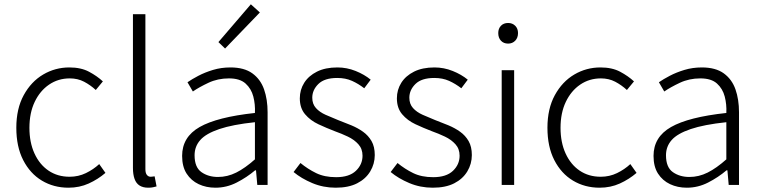

<svg xmlns="http://www.w3.org/2000/svg" viewBox="-20 -861 3547 894"><path d="M299 13Q230 13 175 -20Q120 -53 88 -115.5Q56 -178 56 -266Q56 -355 90.5 -418Q125 -481 181 -514Q237 -547 303 -547Q357 -547 394.5 -527Q432 -507 459 -482L426 -442Q401 -465 371.5 -480.5Q342 -496 305 -496Q251 -496 208.5 -467Q166 -438 141.5 -386.5Q117 -335 117 -266Q117 -198 140.5 -146.5Q164 -95 206 -66.5Q248 -38 304 -38Q345 -38 380 -55Q415 -72 442 -97L471 -56Q436 -26 393 -6.5Q350 13 299 13Z M670 13Q646 13 630 3Q614 -7 606.5 -28Q599 -49 599 -79V-795H657V-73Q657 -55 664 -46.5Q671 -38 681 -38Q684 -38 688 -38.5Q692 -39 700 -40L709 7Q701 9 692.5 11Q684 13 670 13Z M983 13Q940 13 905 -3.5Q870 -20 849 -52.5Q828 -85 828 -135Q828 -223 909.5 -269.5Q991 -316 1167 -335Q1169 -375 1159.5 -411.5Q1150 -448 1123.5 -472Q1097 -496 1046 -496Q994 -496 950.5 -475.5Q907 -455 878 -435L853 -478Q873 -492 903.5 -508Q934 -524 972 -535.5Q1010 -547 1053 -547Q1117 -547 1155 -519.5Q1193 -492 1209.5 -445Q1226 -398 1226 -338V0H1178L1172 -68H1168Q1129 -35 1082 -11Q1035 13 983 13ZM995 -37Q1039 -37 1080 -57.5Q1121 -78 1167 -119V-292Q1063 -281 1001 -260Q939 -239 912.5 -209Q886 -179 886 -138Q886 -82 918 -59.5Q950 -37 995 -37ZM1028 -635 997 -665 1148 -841 1190 -803Z M1543 13Q1485 13 1434 -8.5Q1383 -30 1347 -60L1379 -102Q1413 -74 1452 -55Q1491 -36 1545 -36Q1606 -36 1637 -65.5Q1668 -95 1668 -136Q1668 -168 1648.5 -189.5Q1629 -211 1599.5 -225Q1570 -239 1539 -250Q1500 -265 1462.5 -282.5Q1425 -300 1400.5 -329Q1376 -358 1376 -403Q1376 -443 1396.5 -475.5Q1417 -508 1456 -527.5Q1495 -547 1551 -547Q1595 -547 1636 -530.5Q1677 -514 1706 -490L1676 -450Q1649 -471 1619 -484.5Q1589 -498 1550 -498Q1491 -498 1462.5 -470Q1434 -442 1434 -406Q1434 -377 1451 -358Q1468 -339 1496 -326.5Q1524 -314 1554 -302Q1586 -290 1616 -277.5Q1646 -265 1670.5 -247.5Q1695 -230 1710 -204Q1725 -178 1725 -139Q1725 -98 1704 -63Q1683 -28 1643 -7.5Q1603 13 1543 13Z M1995 13Q1937 13 1886 -8.5Q1835 -30 1799 -60L1831 -102Q1865 -74 1904 -55Q1943 -36 1997 -36Q2058 -36 2089 -65.5Q2120 -95 2120 -136Q2120 -168 2100.5 -189.5Q2081 -211 2051.5 -225Q2022 -239 1991 -250Q1952 -265 1914.5 -282.5Q1877 -300 1852.5 -329Q1828 -358 1828 -403Q1828 -443 1848.5 -475.5Q1869 -508 1908 -527.5Q1947 -547 2003 -547Q2047 -547 2088 -530.5Q2129 -514 2158 -490L2128 -450Q2101 -471 2071 -484.5Q2041 -498 2002 -498Q1943 -498 1914.5 -470Q1886 -442 1886 -406Q1886 -377 1903 -358Q1920 -339 1948 -326.5Q1976 -314 2006 -302Q2038 -290 2068 -277.5Q2098 -265 2122.5 -247.5Q2147 -230 2162 -204Q2177 -178 2177 -139Q2177 -98 2156 -63Q2135 -28 2095 -7.5Q2055 13 1995 13Z M2316 0V-534H2374V0ZM2346 -658Q2325 -658 2312.5 -671.5Q2300 -685 2300 -707Q2300 -728 2312.5 -741Q2325 -754 2346 -754Q2366 -754 2379 -741Q2392 -728 2392 -707Q2392 -685 2379 -671.5Q2366 -658 2346 -658Z M2772 13Q2703 13 2648 -20Q2593 -53 2561 -115.5Q2529 -178 2529 -266Q2529 -355 2563.5 -418Q2598 -481 2654 -514Q2710 -547 2776 -547Q2830 -547 2867.5 -527Q2905 -507 2932 -482L2899 -442Q2874 -465 2844.5 -480.5Q2815 -496 2778 -496Q2724 -496 2681.5 -467Q2639 -438 2614.5 -386.5Q2590 -335 2590 -266Q2590 -198 2613.5 -146.5Q2637 -95 2679 -66.5Q2721 -38 2777 -38Q2818 -38 2853 -55Q2888 -72 2915 -97L2944 -56Q2909 -26 2866 -6.5Q2823 13 2772 13Z M3178 13Q3135 13 3100 -3.5Q3065 -20 3044 -52.5Q3023 -85 3023 -135Q3023 -223 3104.5 -269.5Q3186 -316 3362 -335Q3364 -375 3354.5 -411.5Q3345 -448 3318.5 -472Q3292 -496 3241 -496Q3189 -496 3145.5 -475.5Q3102 -455 3073 -435L3048 -478Q3068 -492 3098.5 -508Q3129 -524 3167 -535.5Q3205 -547 3248 -547Q3312 -547 3350 -519.5Q3388 -492 3404.5 -445Q3421 -398 3421 -338V0H3373L3367 -68H3363Q3324 -35 3277 -11Q3230 13 3178 13ZM3190 -37Q3234 -37 3275 -57.5Q3316 -78 3362 -119V-292Q3258 -281 3196 -260Q3134 -239 3107.5 -209Q3081 -179 3081 -138Q3081 -82 3113 -59.5Q3145 -37 3190 -37Z"/></svg>

Font: Noto Sans KR Thin Light
Style: Regular
Weight: 300
Version: Version 2.004-H2;hotconv 1.0.118;makeotfexe 2.5.65603